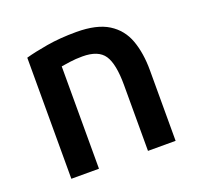

<svg xmlns="http://www.w3.org/2000/svg" viewBox="-99 -642 780 751"><g transform="rotate(-20 290.5 -266.5)"><path d="M76 0V-504Q111 -514 166.5 -523.5Q222 -533 290 -533Q375 -533 423 -503Q471 -473 490.5 -419Q510 -365 510 -294V0H395V-274Q395 -362 370.5 -398.5Q346 -435 280 -435Q252 -435 227.5 -431.5Q203 -428 191 -426V0Z"/></g></svg>

Font: Ubuntu Sans SemiBold
Style: Regular
Weight: 600
Designer: Dalton Maag Ltd
Foundry: Dalton Maag Ltd
Version: Version 1.006; ttfautohint (v1.8.4.7-5d5b)